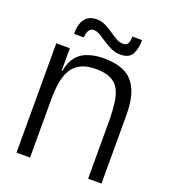

<svg xmlns="http://www.w3.org/2000/svg" viewBox="-148 -932 912 1038"><g transform="rotate(20 307.5 -413.0)"><path d="M146 -334V-442Q146 -515 168.5 -558.5Q191 -602 234.5 -621.5Q278 -641 340 -641Q409 -641 457 -618.5Q505 -596 530.5 -542.5Q556 -489 557 -396L480 -343Q479 -396 473.5 -438Q468 -480 452 -510Q436 -540 404 -556Q372 -572 319 -572Q266 -572 232 -555Q198 -538 179.5 -507Q161 -476 153.5 -432Q146 -388 146 -334ZM68 0V-629H146V-442V0ZM148 -436 113 -461V-500H159ZM480 0V-372L557 -400V0ZM413 -690Q385 -690 360.5 -701.5Q336 -713 314 -727.5Q292 -742 272.5 -754Q253 -766 236 -766Q215 -767 206 -748.5Q197 -730 197 -710H141Q140 -765 162.5 -795.5Q185 -826 230 -826Q258 -826 281.5 -814Q305 -802 326 -787.5Q347 -773 366.5 -761.5Q386 -750 405 -750Q429 -750 435.5 -764.5Q442 -779 442 -804H498Q498 -753 480.5 -721.5Q463 -690 413 -690Z"/></g></svg>

Font: Matangi Medium
Style: Regular
Weight: 500
Designer: Prashant Pant
Foundry: The Graphic Ant
Version: Version 3.002